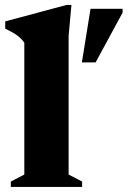

<svg xmlns="http://www.w3.org/2000/svg" viewBox="-30 -734 501 754"><path d="M239.5 -48.5 292.5 -21V0H12.5V-21L65.5 -48.5V-566.5Q52.5 -584 36.2 -595.8Q20 -607.5 -9.5 -621.5V-650L231 -714.5H250.5L239.5 -593ZM291.5 -489 325.5 -699.5H451.5V-684.5L345.5 -489Z"/></svg>

Font: Newsreader Text ExtraBold
Style: Regular
Weight: 800
Designer: Hugues Gentile
Foundry: Production Type
Version: Version 1.001